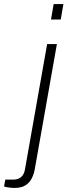

<svg xmlns="http://www.w3.org/2000/svg" viewBox="-114 -743 332 945"><path d="M137 -647 150 -723H198L185 -647ZM-43 182Q-52 182 -61.5 181Q-71 180 -79.5 178.5Q-88 177 -94 175L-88 141H-49Q-24 141 -9.5 128Q5 115 9 90L118 -526H166L58 85Q54 111 43 133.5Q32 156 11.5 169Q-9 182 -43 182Z"/></svg>

Font: Archivo SemiBold Thin
Style: Italic
Weight: 250
Italic angle: -10°
Version: Version 2.001